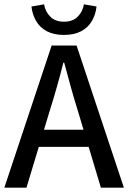

<svg xmlns="http://www.w3.org/2000/svg" viewBox="-20 -865 591 885"><path d="M0 0 218 -655H333L551 0H445L338 -357Q321 -411 306 -465.5Q291 -520 276 -576H272Q258 -520 242.5 -465.5Q227 -411 210 -357L102 0ZM122 -188V-267H427V-188ZM275 -704Q228 -704 196 -721Q164 -738 146.5 -768Q129 -798 125 -835L183 -845Q189 -811 212 -788Q235 -765 275 -765Q315 -765 338 -788Q361 -811 367 -845L425 -835Q421 -798 403.5 -768Q386 -738 354 -721Q322 -704 275 -704Z"/></svg>

Font: Source Sans 3 Medium
Style: Regular
Weight: 500
Designer: Paul D. Hunt
Foundry: Adobe
Version: Version 3.052;hotconv 1.1.0;makeotfexe 2.6.0